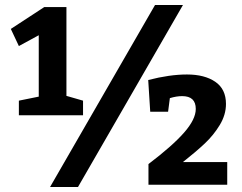

<svg xmlns="http://www.w3.org/2000/svg" viewBox="-20 -734 961 763"><path d="M244 -706V-353L310 -334V-276H55V-334L134 -350V-594L55 -551L23 -619L156 -706ZM290 9H179L596 -714H707ZM883 -90V0H570V-82Q665 -154 711.5 -207Q758 -260 758 -301Q758 -352 704 -352Q681 -352 655 -344L648 -290H577L569 -416Q654 -438 723 -438Q793 -438 835.5 -409Q878 -380 878 -321Q878 -278 853.5 -237.5Q829 -197 794 -164Q759 -131 707 -90Z"/></svg>

Font: Bitter Pro
Style: Bold
Weight: 700
Designer: Sol Matas, and Bitter project Authors
Foundry: Sol Matas
Version: Version 1.010